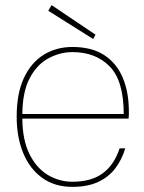

<svg xmlns="http://www.w3.org/2000/svg" viewBox="-20 -716 561 748"><path d="M262 12Q193 12 144.5 -23Q96 -58 70.5 -119.5Q45 -181 45 -262Q45 -352 73 -412Q101 -472 150 -502.5Q199 -533 262 -533Q338 -533 386.5 -501Q435 -469 458.5 -412.5Q482 -356 482 -283Q482 -275 482 -269Q482 -263 481 -254H56V-272H462Q462 -401 407.5 -457Q353 -513 262 -513Q214 -513 169 -489Q124 -465 95.5 -411Q67 -357 67 -267V-258Q67 -173 94 -117.5Q121 -62 165.5 -35Q210 -8 262 -8Q336 -8 380.5 -41Q425 -74 446 -138H468Q455 -94 429 -60Q403 -26 362 -7Q321 12 262 12ZM343 -564 168 -674 181 -696 352 -581Z"/></svg>

Font: DM Sans 10pt Thin
Style: Regular
Weight: 250
Version: Version 4.004;gftools[0.9.30]